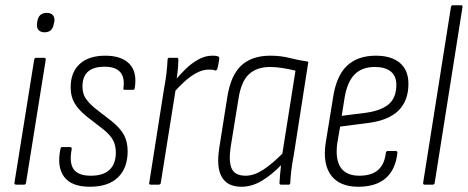

<svg xmlns="http://www.w3.org/2000/svg" viewBox="-20 -703 1781 731"><path d="M42 0Q34 0 35 -7L110 -475Q111 -483 118 -483H148Q155 -483 154 -475L79 -7Q78 0 72 0ZM150 -580Q135 -580 127 -588.5Q119 -597 121 -613L122 -621Q127 -654 158 -654Q174 -654 181.5 -645Q189 -636 187 -621L185 -613Q180 -580 150 -580Z M322 8Q252 8 224 -30Q196 -68 210 -135Q211 -143 216 -143H247Q254 -143 253 -135Q243 -83 260.5 -58.5Q278 -34 326 -34Q373 -34 397 -56.5Q421 -79 421 -122Q421 -149 410.5 -169Q400 -189 374 -210L307 -262Q278 -286 263.5 -311Q249 -336 249 -370Q249 -428 283.5 -459.5Q318 -491 381 -491Q443 -491 473 -459.5Q503 -428 493 -368Q492 -361 487 -361H455Q448 -361 450 -368Q461 -449 378 -449Q294 -449 294 -374Q294 -349 304 -332Q314 -315 339 -293L406 -241Q438 -215 452 -189Q466 -163 466 -127Q466 -64 429.5 -28Q393 8 322 8Z M554 0Q547 0 548 -6L605 -368Q611 -399 614 -426.5Q617 -454 618 -476Q618 -483 625 -483H654Q659 -483 659 -476Q659 -455 656 -428.5Q653 -402 650 -382V-370L592 -6Q591 0 584 0ZM639 -348 645 -395Q663 -417 686 -439.5Q709 -462 735 -476.5Q761 -491 788 -491Q796 -491 801.5 -490.5Q807 -490 810 -488Q815 -487 815 -481Q814 -472 812 -461Q810 -450 807 -440Q804 -433 798 -435Q794 -437 788.5 -437.5Q783 -438 775 -438Q752 -438 728.5 -425.5Q705 -413 682.5 -392.5Q660 -372 639 -348Z M899 8Q846 8 824.5 -29Q803 -66 815 -141L845 -331Q858 -416 898.5 -453.5Q939 -491 1009 -491Q1048 -491 1081.5 -482.5Q1115 -474 1154 -468L1099 -116Q1092 -79 1089 -53Q1086 -27 1085 -6Q1085 0 1079 0H1050Q1044 0 1044 -6Q1045 -23 1046.5 -40.5Q1048 -58 1050 -74Q1014 -37 976.5 -14.5Q939 8 899 8ZM915 -34Q947 -34 981 -56Q1015 -78 1055 -118L1105 -434Q1081 -440 1055.5 -444Q1030 -448 1008 -448Q958 -448 928 -420.5Q898 -393 888 -327L858 -142Q850 -87 862.5 -60.5Q875 -34 915 -34Z M1344 8Q1273 8 1240.5 -35.5Q1208 -79 1220 -159L1248 -331Q1260 -413 1300.5 -452Q1341 -491 1411 -491Q1470 -491 1502.5 -463.5Q1535 -436 1535 -384Q1535 -320 1497.5 -282.5Q1460 -245 1383 -235L1275 -221L1264 -157Q1256 -97 1277 -65.5Q1298 -34 1348 -34Q1394 -34 1419 -55.5Q1444 -77 1449 -121Q1450 -128 1456 -128H1487Q1493 -128 1493 -121Q1486 -57 1448.5 -24.5Q1411 8 1344 8ZM1281 -262 1376 -274Q1435 -283 1462 -308Q1489 -333 1489 -380Q1489 -414 1467.5 -431Q1446 -448 1407 -448Q1358 -448 1330 -419.5Q1302 -391 1292 -331Z M1597 0Q1590 0 1591 -7L1697 -677Q1698 -683 1705 -683H1735Q1742 -683 1741 -677L1635 -7Q1634 0 1627 0Z"/></svg>

Font: Sofia Sans Condensed Light
Style: Italic
Weight: 300
Italic angle: -9°
Version: Version 4.100